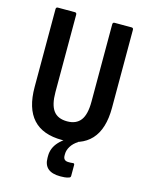

<svg xmlns="http://www.w3.org/2000/svg" viewBox="-125 -732 772 1004"><g transform="rotate(15 260.5 -230.5)"><path d="M261 8Q51 8 51 -223V-644Q51 -655 61 -655H153Q163 -655 163 -644V-225Q163 -157 186.5 -125Q210 -93 261 -93Q310 -93 334 -124.5Q358 -156 358 -225V-644Q358 -655 368 -655H460Q470 -655 470 -644V-222Q470 -107 417 -49.5Q364 8 261 8ZM301 194Q212 194 212 118V107Q212 64 243.5 30Q275 -4 332 -25L345 -12V-3Q321 12 308 33Q295 54 295 75V83Q295 111 323 111Q329 111 334.5 111Q340 111 346 110Q356 108 356 118V177Q356 186 347 188Q336 192 324 193Q312 194 301 194Z"/></g></svg>

Font: Sofia Sans Condensed
Style: Bold
Weight: 700
Designer: Botio Nikoltchev, Ani Petrova
Foundry: lettersoup
Version: Version 4.101; ttfautohint (v1.8.4.7-5d5b)